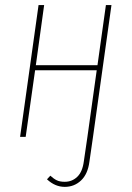

<svg xmlns="http://www.w3.org/2000/svg" viewBox="-20 -539 518 756"><path d="M397 -519H418.9L346.2 0L332 98.1Q325.7 146.5 299.1 171.6Q272.5 196.8 234.9 196.8Q196.8 196.8 165 167L178.2 152.8Q191.4 165 203.6 170.9Q215.8 176.8 234.9 176.8Q263.7 176.8 284.2 157.2Q304.7 137.7 310.1 96.2L324.2 0L360.8 -262.2H118.2L81.1 0H59.1L131.8 -519H153.8L121.1 -282.2H363.8Z"/></svg>

Font: Fira Sans Compressed Thin
Style: Italic
Weight: 100
Width: 3
Italic angle: -8°
Designer: Carrois Corporate & Edenspiekermann AG
Foundry: Carrois Corporate GbR & Edenspiekermann AG
Version: Version 4.203;PS 004.203;hotconv 1.0.88;makeotf.lib2.5.64775